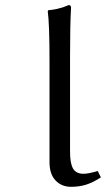

<svg xmlns="http://www.w3.org/2000/svg" viewBox="-20 -718 413 748"><path d="M172.9 -85.9V-481Q172.9 -624.5 166 -674.8L168 -678.2Q186 -679.7 201.2 -683.1Q216.3 -686.5 223.6 -689Q231 -691.4 248 -698.2Q256.8 -698.2 256.8 -688Q252.9 -625 252.9 -499V-126Q252.9 -81.5 264.6 -61.3Q276.4 -41 305.2 -41Q324.7 -41 360.8 -51.8L373 -26.9Q341.8 -6.8 315.2 1.5Q288.6 9.8 256.8 9.8Q220.2 9.8 196.5 -14.9Q172.9 -39.6 172.9 -85.9Z"/></svg>

Font: Linear Smooth
Style: Regular
Weight: 400
Designer: Philipp H. Poll, Flanker
Foundry: Philipp H. Poll, reworked by Flanker
Version: Version 1.061 | FøM Fix